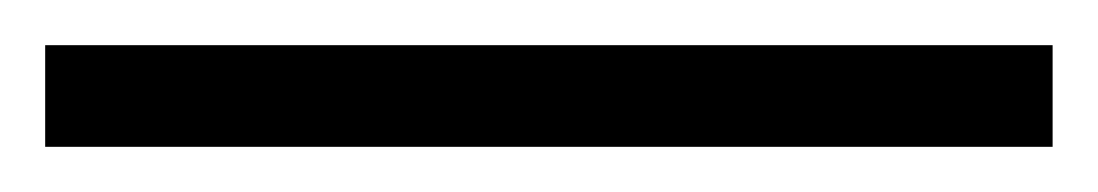

<svg xmlns="http://www.w3.org/2000/svg" viewBox="-24 -825 486 85"><path d="M442 -760V-805H-4V-760Z"/></svg>

Font: Noto Sans Thai Looped Condensed Light
Style: Regular
Weight: 300
Width: 3
Designer: Sasikarn Vongin, Ben Mitchell
Foundry: The Fontpad Ltd
Version: Version 1.001